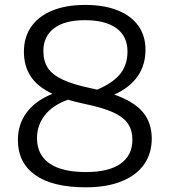

<svg xmlns="http://www.w3.org/2000/svg" viewBox="-20 -770 706 799"><path d="M611.5 -193Q611.5 -132 580 -86.5Q548.5 -41 486.8 -15.8Q425 9.5 337 9.5Q198.5 9.5 126.5 -41.8Q54.5 -93 54.5 -187Q54.5 -254 91.8 -303Q129 -352 198.5 -379.5Q136 -409 107.8 -452.2Q79.5 -495.5 79.5 -555Q79.5 -614.5 109.5 -658.2Q139.5 -702 197 -725.8Q254.5 -749.5 335 -749.5Q413 -749.5 469.5 -727Q526 -704.5 555.8 -662.5Q585.5 -620.5 585.5 -562.5Q585.5 -500 553 -452.8Q520.5 -405.5 455.5 -376.5Q538.5 -347 575 -302.8Q611.5 -258.5 611.5 -193ZM364 -401.5 384.5 -397Q450.5 -425 480.5 -462.8Q510.5 -500.5 510.5 -555.5Q510.5 -619 464.5 -652.5Q418.5 -686 333.5 -686Q248.5 -686 204.5 -652Q160.5 -618 160.5 -558Q160.5 -516 179 -487.5Q197.5 -459 241.8 -438.2Q286 -417.5 364 -401.5ZM531 -188.5Q531 -228.5 512 -256Q493 -283.5 449.5 -303Q406 -322.5 330.5 -338Q299.5 -344.5 263 -355Q200 -333 167 -291Q134 -249 134 -195Q134 -126 185.8 -90Q237.5 -54 338 -54Q432.5 -54 481.8 -88.8Q531 -123.5 531 -188.5Z"/></svg>

Font: Encode Sans Semi Expanded
Style: Regular
Weight: 400
Width: 6
Designer: Multiple Designers
Foundry: Impallari Type
Version: Version 2.000